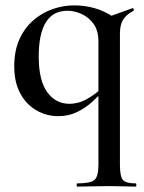

<svg xmlns="http://www.w3.org/2000/svg" viewBox="-20 -419 537 714"><path d="M196 13Q154 13 116.5 -8Q79 -29 56 -70.5Q33 -112 33 -172Q33 -231 52.5 -273.5Q72 -316 104.5 -344Q137 -372 176.5 -385.5Q216 -399 255 -399Q337 -399 400 -357L346 -265Q346 -305 328.5 -329.5Q311 -354 284.5 -366.5Q258 -379 231 -379Q177 -379 150.5 -336Q124 -293 124 -209Q124 -120 155.5 -76.5Q187 -33 238 -33Q272 -33 303 -50.5Q334 -68 358 -91L367 -84Q347 -62 322 -39.5Q297 -17 266 -2Q235 13 196 13ZM267 275Q265 275 265 269Q265 263 267 263Q317 263 331.5 250Q346 237 346 194V-343L471 -388Q475 -390 477 -385Q479 -380 475 -378Q450 -365 438 -346Q426 -327 426 -295V194Q426 237 437 250Q448 263 485 263Q487 263 487 269Q487 275 485 275Q465 275 439.5 274Q414 273 386 273Q354 273 323 274Q292 275 267 275Z"/></svg>

Font: Cormorant Infant Light SemiBold
Style: Regular
Weight: 600
Version: Version 4.001